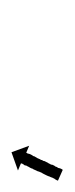

<svg xmlns="http://www.w3.org/2000/svg" viewBox="80 -662 127 326"><g transform="rotate(90 143.0 -498.5)"><path d="M286 -533Q285 -531 285 -531Q284 -529 283 -528Q282 -526 281 -524Q281 -523 279 -519Q279 -518 277 -514Q276 -512 275.5 -511Q275 -510 274 -508Q273 -507 272.5 -505.5Q272 -504 271 -502Q270 -498 269 -497Q268 -495 267.5 -493.5Q267 -492 266 -491Q266 -490 264 -486Q263 -485 262.5 -483.5Q262 -482 261 -481Q260 -478 260 -477Q258 -475 258 -474Q258 -474 257.5 -473.5Q257 -473 257 -472Q257 -472 257 -472Q257 -472 257 -471L269 -466L238 -455L227 -485L239 -480Q239 -480 239 -480Q239 -481 239.5 -481.5Q240 -482 240 -482Q241 -485 241 -486Q242 -488 243 -490Q244 -491 244.5 -492Q245 -493 245 -494Q246 -496 248 -499Q249 -501 249.5 -502.5Q250 -504 251 -505Q251 -507 252 -508Q253 -509 253 -511Q254 -513 256 -517Q257 -518 257.5 -519.5Q258 -521 259 -522Q259 -524 259.5 -525Q260 -526 261 -528Q262 -529 262.5 -530Q263 -531 263 -532Q264 -533 264.5 -534Q265 -535 265 -536Q265 -537 266 -539Q267 -541 267 -541Q267 -541 268 -542L286 -534Q286 -533 286 -533Z"/></g></svg>

Font: FRB American Cursive Just Arrows
Style: Italic
Weight: 400
Italic angle: -25°
Version: Version 2.0;Modular Font Editor K font №1